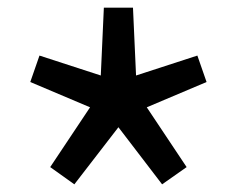

<svg xmlns="http://www.w3.org/2000/svg" viewBox="-20 -582 618 501"><path d="M215 -302 59 -368 83 -437 243 -385 251 -562H327L335 -385L495 -437L519 -368L363 -302L467 -146L403 -101L289 -250L174 -101L111 -146Z"/></svg>

Font: Codetta
Style: Bold
Weight: 700
Designer: Ulrich Proeller
Foundry: PROSA GmbH
Version: Version 2.00;September 29, 2018;FontCreator 11.5.0.2427 64-b